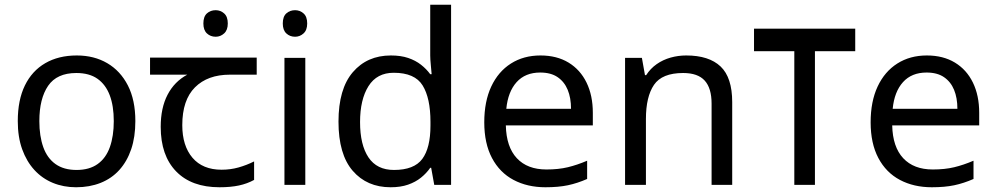

<svg xmlns="http://www.w3.org/2000/svg" viewBox="-20 -780 4202 810"><path d="M551 -269Q551 -202 533.5 -150.5Q516 -99 483.5 -63Q451 -27 404.5 -8.5Q358 10 301 10Q248 10 203 -8.5Q158 -27 125 -63Q92 -99 73.5 -150.5Q55 -202 55 -269Q55 -358 85 -419.5Q115 -481 171 -513.5Q227 -546 304 -546Q377 -546 432.5 -513.5Q488 -481 519.5 -419.5Q551 -358 551 -269ZM146 -269Q146 -206 162.5 -159.5Q179 -113 214 -88Q249 -63 303 -63Q357 -63 392 -88Q427 -113 443.5 -159.5Q460 -206 460 -269Q460 -333 443 -378Q426 -423 391.5 -447.5Q357 -472 302 -472Q220 -472 183 -418Q146 -364 146 -269Z M890 -737Q910 -737 925.5 -723.5Q941 -710 941 -681Q941 -653 925.5 -639Q910 -625 890 -625Q868 -625 853 -639Q838 -653 838 -681Q838 -710 853 -723.5Q868 -737 890 -737ZM906 10Q788 10 723 -57Q658 -124 658 -245Q658 -325 687 -380.5Q716 -436 770 -465H613V-537H1063V-465H950Q856 -465 802.5 -411.5Q749 -358 749 -252Q749 -165 792 -114.5Q835 -64 915 -64Q952 -64 986 -73.5Q1020 -83 1052 -99V-21Q1023 -5 988 2.5Q953 10 906 10Z M1268 -536V0H1180V-536ZM1225 -737Q1245 -737 1260.5 -723.5Q1276 -710 1276 -681Q1276 -653 1260.5 -639Q1245 -625 1225 -625Q1203 -625 1188 -639Q1173 -653 1173 -681Q1173 -710 1188 -723.5Q1203 -737 1225 -737Z M1628 10Q1528 10 1468 -59.5Q1408 -129 1408 -267Q1408 -405 1468.5 -475.5Q1529 -546 1629 -546Q1671 -546 1702 -535.5Q1733 -525 1756 -507Q1779 -489 1795 -467H1801Q1800 -480 1797.5 -505.5Q1795 -531 1795 -546V-760H1883V0H1812L1799 -72H1795Q1779 -49 1756 -30.5Q1733 -12 1701.5 -1Q1670 10 1628 10ZM1642 -63Q1727 -63 1761.5 -109.5Q1796 -156 1796 -250V-266Q1796 -366 1763 -419.5Q1730 -473 1641 -473Q1570 -473 1534.5 -416.5Q1499 -360 1499 -265Q1499 -169 1534.5 -116Q1570 -63 1642 -63Z M2260 -546Q2329 -546 2378.5 -516Q2428 -486 2454.5 -431.5Q2481 -377 2481 -304V-251H2114Q2116 -160 2160.5 -112.5Q2205 -65 2285 -65Q2336 -65 2375.5 -74.5Q2415 -84 2457 -102V-25Q2416 -7 2376 1.5Q2336 10 2281 10Q2205 10 2146.5 -21Q2088 -52 2055.5 -113.5Q2023 -175 2023 -264Q2023 -352 2052.5 -415Q2082 -478 2135.5 -512Q2189 -546 2260 -546ZM2259 -474Q2196 -474 2159.5 -433.5Q2123 -393 2116 -321H2389Q2389 -367 2375 -401Q2361 -435 2332.5 -454.5Q2304 -474 2259 -474Z M2875 -546Q2971 -546 3020 -499.5Q3069 -453 3069 -349V0H2982V-343Q2982 -408 2953 -440Q2924 -472 2862 -472Q2773 -472 2739 -422Q2705 -372 2705 -278V0H2617V-536H2688L2701 -463H2706Q2724 -491 2750.5 -509.5Q2777 -528 2809 -537Q2841 -546 2875 -546Z M3588 -659V-564H3418V0H3331V-564H3161V-659Z M3890 -546Q3959 -546 4008.5 -516Q4058 -486 4084.5 -431.5Q4111 -377 4111 -304V-251H3744Q3746 -160 3790.5 -112.5Q3835 -65 3915 -65Q3966 -65 4005.5 -74.5Q4045 -84 4087 -102V-25Q4046 -7 4006 1.5Q3966 10 3911 10Q3835 10 3776.5 -21Q3718 -52 3685.5 -113.5Q3653 -175 3653 -264Q3653 -352 3682.5 -415Q3712 -478 3765.5 -512Q3819 -546 3890 -546ZM3889 -474Q3826 -474 3789.5 -433.5Q3753 -393 3746 -321H4019Q4019 -367 4005 -401Q3991 -435 3962.5 -454.5Q3934 -474 3889 -474Z"/></svg>

Font: ubangla05
Style: Book
Weight: 400
Designer: Jelle Bosma - Monotype Design Team
Foundry: Monotype Imaging Inc.
Version: Version 2.003